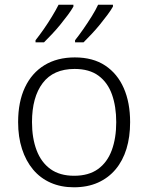

<svg xmlns="http://www.w3.org/2000/svg" viewBox="-20 -786 630 816"><path d="M533 -267Q533 -204 517.5 -153.5Q502 -103 471.5 -66.5Q441 -30 396.5 -10Q352 10 294 10Q239 10 195 -9.5Q151 -29 120.5 -65.5Q90 -102 73.5 -153Q57 -204 57 -267Q57 -353 86 -414.5Q115 -476 169 -509Q223 -542 298 -542Q375 -542 427 -507.5Q479 -473 506 -411.5Q533 -350 533 -267ZM116 -267Q116 -199 135.5 -147.5Q155 -96 194.5 -67.5Q234 -39 295 -39Q357 -39 396.5 -67.5Q436 -96 455 -147.5Q474 -199 474 -267Q474 -333 456 -384Q438 -435 399 -464Q360 -493 297 -493Q207 -493 161.5 -433Q116 -373 116 -267ZM460 -758Q451 -742 436.5 -722.5Q422 -703 404.5 -681.5Q387 -660 369 -641Q351 -622 335 -606H299V-615Q315 -635 333.5 -661.5Q352 -688 369.5 -716Q387 -744 397 -766H460ZM292 -758Q283 -742 268.5 -722.5Q254 -703 236.5 -681.5Q219 -660 201 -641Q183 -622 167 -606H131V-615Q147 -635 165.5 -661.5Q184 -688 201 -716Q218 -744 229 -766H292Z"/></svg>

Font: Noto Sans Hebrew Light
Style: Regular
Weight: 300
Designer: Monotype Design Team
Foundry: Monotype Imaging Inc.
Version: Version 2.003